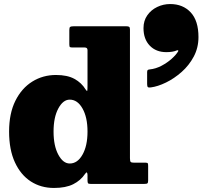

<svg xmlns="http://www.w3.org/2000/svg" viewBox="-20 -910 1007 950"><path d="M25 -259Q25 -349 56.2 -411.5Q87.5 -474 140 -506.5Q192.5 -539 257 -539Q313 -539 348.2 -519.8Q383.5 -500.5 403.5 -467.5Q410.5 -456.5 411.8 -461.2Q413 -466 413 -486.5V-662Q413 -675 399.5 -675H340.5Q329 -675 326 -677.2Q323 -679.5 323 -691V-761Q323 -774 327.2 -777Q331.5 -780 345 -780H605.5Q615 -780 619 -777.2Q623 -774.5 623 -764.5V-127.5Q623 -113 626.5 -109Q630 -105 644 -105H701.5Q710 -105 711.5 -101.2Q713 -97.5 713 -89V-17.5Q713 -6 709.5 -3Q706 0 694 0H428.5Q418 0 415.5 -3.5Q413 -7 413 -18V-43.5Q413 -52.5 410.2 -56Q407.5 -59.5 400.5 -49Q379 -17 342.2 1.5Q305.5 20 247 20Q182.5 20 132.5 -12.2Q82.5 -44.5 53.8 -106.8Q25 -169 25 -259ZM245 -259Q245 -188.5 268.5 -144.8Q292 -101 325 -101Q363.5 -101 388.2 -144.8Q413 -188.5 413 -259Q413 -329.5 388.2 -373.2Q363.5 -417 325 -417Q292 -417 268.5 -373.2Q245 -329.5 245 -259ZM690 -771Q690 -807.5 708.8 -834.2Q727.5 -861 757.8 -875.5Q788 -890 822 -890Q885 -890 923.5 -848.8Q962 -807.5 962 -726.5Q962 -674 938.8 -630.2Q915.5 -586.5 878.8 -554Q842 -521.5 801.5 -501.8Q761 -482 726.5 -477.5Q715.5 -476 711.8 -479Q708 -482 708 -494V-553.5Q708 -561 711 -563.5Q714 -566 720.5 -566.5Q750.5 -569.5 779 -584.5Q807.5 -599.5 829.5 -619.2Q851.5 -639 861.5 -656Q863.5 -659 861.2 -660.8Q859 -662.5 854.5 -660.5Q835 -652 803 -652Q752 -652 721 -684.2Q690 -716.5 690 -771Z"/></svg>

Font: Besley* Fatface
Style: Regular
Weight: 900
Designer: Owen Earl
Foundry: indestructible type*
Version: Version 3.000; ttfautohint (v1.8.3)